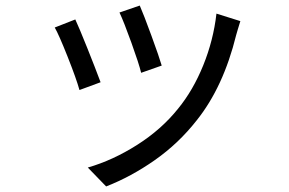

<svg xmlns="http://www.w3.org/2000/svg" viewBox="-20 -596 1040 691"><path d="M562 -360 488 -334Q480 -367 453 -442Q426 -517 410 -551L483 -576Q497 -544 525 -467.5Q553 -391 562 -360ZM830 -470Q784 -283 688 -163Q623 -80 537.5 -20Q452 40 362 75L296 7Q386 -19 473.5 -74.5Q561 -130 621 -205Q675 -271 711.5 -361Q748 -451 759 -547L845 -520Q839 -501 835.5 -489Q832 -477 830 -470ZM342 -300 266 -272Q255 -312 223.5 -391.5Q192 -471 177 -497L251 -526Q265 -496 294 -423.5Q323 -351 342 -300Z"/></svg>

Font: Noto Sans SC
Style: Regular
Weight: 400
Designer: Ryoko NISHIZUKA ____ (kana & ideographs); Paul D. Hunt (Latin, Greek & Cyrillic); Wenlong ZHANG ___ (bopomofo); Sandoll 
Foundry: Adobe Systems Incorporated
Version: Version 1.004